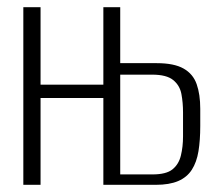

<svg xmlns="http://www.w3.org/2000/svg" viewBox="-20 -515 623 535"><path d="M45 0V-495H93V-279H268V-495H315V-339H417Q465 -339 491.5 -324Q518 -309 528 -280.5Q538 -252 538 -212V-164Q538 -124 533 -93.5Q528 -63 514.5 -42Q501 -21 476.5 -10.5Q452 0 414 0H268V-242H93V0ZM315 -29H405Q443 -29 460.5 -43Q478 -57 484 -81.5Q490 -106 490 -135V-202Q490 -229 485.5 -253Q481 -277 462.5 -292Q444 -307 404 -307H315Z"/></svg>

Font: Alumni Sans Light
Style: Regular
Weight: 300
Version: Version 1.018